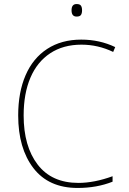

<svg xmlns="http://www.w3.org/2000/svg" viewBox="-20 -920 640 950"><path d="M70 -349Q70 -463 106.5 -547.5Q143 -632 213.5 -678Q284 -724 382 -724Q473 -724 550 -687L540 -663Q465 -699 383 -699Q293 -699 228.5 -656.5Q164 -614 130.5 -535.5Q97 -457 97 -349Q97 -196 166.5 -105.5Q236 -15 368 -15Q446 -15 537 -48V-21Q459 10 364 10Q221 10 145.5 -88Q70 -186 70 -349ZM334 -869Q334 -900 359 -900Q375 -900 380.5 -892Q386 -884 386 -869Q386 -854 380.5 -846Q375 -838 359 -838Q334 -838 334 -869Z"/></svg>

Font: Noto Sans Mono UI Thin
Style: Regular
Weight: 250
Monospace: yes
Designer: Monotype Design team
Foundry: Monotype Imaging Inc.
Version: Version 1.000